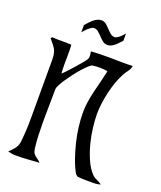

<svg xmlns="http://www.w3.org/2000/svg" viewBox="-160 -981 920 1094"><g transform="rotate(20 300.0 -434.5)"><path d="M268 -693Q294 -695 321 -695.5Q348 -696 374 -696Q411 -696 447 -695Q483 -694 520 -696Q517 -676 505 -661Q493 -646 484 -629Q470 -603 458.5 -570.5Q447 -538 439 -503.5Q431 -469 426.5 -434.5Q422 -400 422 -371Q422 -335 427.5 -288.5Q433 -242 445 -195.5Q457 -149 475.5 -107Q494 -65 519 -38Q532 -24 549 -17Q566 -10 580 1Q561 7 541.5 7Q522 7 503 7Q487 7 471.5 6.5Q456 6 440 4L427 -7Q407 -43 392 -86Q377 -129 366 -174.5Q355 -220 349.5 -265Q344 -310 344 -351Q344 -385 349.5 -419Q355 -453 363 -486Q371 -519 379.5 -552Q388 -585 395 -618Q384 -621 373 -622Q362 -623 351 -623Q339 -623 326.5 -622.5Q314 -622 302 -620Q295 -618 281 -605Q267 -592 250 -573Q233 -554 215.5 -531Q198 -508 183.5 -486.5Q169 -465 160 -447.5Q151 -430 151 -422Q151 -380 150 -338.5Q149 -297 149 -255Q149 -242 149 -209.5Q149 -177 150.5 -141Q152 -105 155.5 -74.5Q159 -44 166 -35Q175 -23 187.5 -15Q200 -7 210 4Q174 6 138.5 8.5Q103 11 67 11Q55 11 43 9Q31 7 20 4Q37 -11 51.5 -29.5Q66 -48 69 -72Q77 -141 77 -212Q77 -283 77 -352V-570Q77 -593 74 -607.5Q71 -622 65 -633.5Q59 -645 49.5 -656.5Q40 -668 26 -685L33 -693Q62 -691 91.5 -691.5Q121 -692 150 -690Q152 -660 151.5 -629.5Q151 -599 151 -569Q151 -556 151.5 -543Q152 -530 153 -517Q157 -519 174.5 -537.5Q192 -556 212 -578.5Q232 -601 248.5 -621Q265 -641 267 -646Q272 -657 271 -669Q270 -681 268 -693ZM179 -820Q187 -829 196.5 -839.5Q206 -850 216.5 -859Q227 -868 239 -874Q251 -880 264 -880Q281 -880 293 -870Q305 -860 316.5 -847.5Q328 -835 340 -825Q352 -815 369 -815Q386 -821 398 -832.5Q410 -844 421 -857V-813Q413 -805 404.5 -795.5Q396 -786 386.5 -778Q377 -770 366 -764.5Q355 -759 343 -759Q326 -759 313.5 -769Q301 -779 289.5 -791.5Q278 -804 266 -814Q254 -824 239 -824Q232 -824 223.5 -818.5Q215 -813 206.5 -805.5Q198 -798 190.5 -789.5Q183 -781 179 -776Z"/></g></svg>

Font: Germanica
Style: Regular
Weight: 400
Designer: Peter Wiegel
Foundry: Peter Wiegel